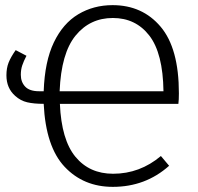

<svg xmlns="http://www.w3.org/2000/svg" viewBox="-20 -716 772 747"><path d="M419 11Q305 11 231.5 -67Q158 -145 150 -312Q112 -312 86 -318Q60 -324 39 -343Q5 -373 5 -423Q5 -451 13.5 -472.5Q22 -494 41 -521L83 -499Q72 -478 66.5 -461.5Q61 -445 61 -425Q61 -397 78 -379Q95 -361 132 -361H150Q154 -477 189.5 -551Q225 -625 284.5 -660.5Q344 -696 418 -696Q534 -696 605 -612Q676 -528 676 -353Q676 -327 674 -312H213Q219 -172 273.5 -106Q328 -40 420 -40Q524 -40 606 -109L638 -71Q546 11 419 11ZM616 -361Q614 -509 561 -577.5Q508 -646 419 -646Q330 -646 274 -577.5Q218 -509 212 -361Z"/></svg>

Font: Trujillo Light
Style: Regular
Weight: 300
Designer: Fira Sans original fonts by bBox Type GmbH, Carrois Corporate GbR, & Edenspiekermann AG / Changes by Cristiano Sobral
Foundry: Fira Sans original fonts by bBox Type GmbH, Carrois Corporate GbR, & Edenspiekermann AG / Changes by Cristiano Sobral
Version: Version 4.301;July 28, 2020;FontCreator 13.0.0.2655 64-bit